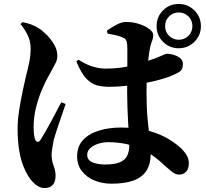

<svg xmlns="http://www.w3.org/2000/svg" viewBox="-20 -882 1040 971"><path d="M884 -638Q837 -638 804.5 -670.5Q772 -703 772 -750Q772 -797 804.5 -829.5Q837 -862 884 -862Q930 -862 963 -829.5Q996 -797 996 -750Q996 -703 963 -670.5Q930 -638 884 -638ZM543 47Q498 47 458.5 31Q419 15 394.5 -16Q370 -47 370 -91Q370 -142 400.5 -174.5Q431 -207 482 -222Q533 -237 591 -237Q676 -237 736 -219.5Q796 -202 836.5 -176.5Q877 -151 902 -126Q918 -109 926.5 -92Q935 -75 935 -57Q935 -29 921.5 -14Q908 1 886 1Q868 1 852 -11.5Q836 -24 808 -49Q762 -93 716 -117.5Q670 -142 623.5 -152.5Q577 -163 528 -163Q501 -163 476.5 -155Q452 -147 436.5 -133Q421 -119 421 -99Q421 -72 448 -61Q475 -50 509 -50Q559 -50 585.5 -61Q612 -72 623 -94Q634 -116 634 -149Q634 -167 632 -196.5Q630 -226 628 -262.5Q626 -299 624.5 -338.5Q623 -378 623 -415Q623 -457 623.5 -501Q624 -545 624 -581.5Q624 -618 624 -637Q624 -661 620.5 -672Q617 -683 611.5 -686.5Q606 -690 597 -694Q580 -701 561 -705Q542 -709 524 -712L521 -727Q541 -742 568 -756.5Q595 -771 616 -771Q653 -771 684.5 -760.5Q716 -750 735.5 -735Q755 -720 755 -705Q755 -692 752 -683.5Q749 -675 745 -664Q741 -653 738 -636Q734 -617 730 -581Q726 -545 723.5 -501.5Q721 -458 721 -414Q721 -337 726.5 -279.5Q732 -222 737 -179Q742 -136 742 -102Q742 -52 720.5 -18.5Q699 15 655 31Q611 47 543 47ZM205 69Q185 69 166.5 56Q148 43 132 22Q113 -5 98.5 -41Q84 -77 76.5 -125Q69 -173 69 -232Q69 -274 77 -325Q85 -376 95 -423Q105 -470 112 -500Q122 -537 128.5 -570Q135 -603 135 -638Q135 -675 118.5 -707Q102 -739 84 -760L93 -770Q120 -765 139.5 -757.5Q159 -750 179 -737Q195 -727 216.5 -705.5Q238 -684 254 -656.5Q270 -629 270 -600Q270 -578 259 -559Q248 -540 231 -507Q211 -473 192.5 -429.5Q174 -386 162 -337.5Q150 -289 150 -239Q150 -220 152 -202.5Q154 -185 158 -176Q163 -165 170.5 -164.5Q178 -164 185 -175Q194 -189 208 -213Q222 -237 237 -265Q252 -293 266 -319.5Q280 -346 290 -365L312 -356Q305 -335 296 -309.5Q287 -284 278.5 -258.5Q270 -233 263 -211.5Q256 -190 252 -176Q246 -145 243.5 -127.5Q241 -110 241 -98Q241 -70 251 -44.5Q261 -19 261 6Q261 69 205 69ZM533 -443Q501 -443 472 -450Q443 -457 417 -484Q391 -511 366 -571L377 -580Q416 -555 450 -545Q484 -535 512 -535Q554 -535 588.5 -539.5Q623 -544 652.5 -552Q682 -560 706 -567Q766 -586 791.5 -598Q817 -610 822 -610Q852 -610 878.5 -596.5Q905 -583 905 -558Q905 -531 890 -520.5Q875 -510 838 -495Q822 -489 789.5 -479.5Q757 -470 714 -462Q671 -454 624.5 -448.5Q578 -443 533 -443ZM884 -681Q913 -681 933 -701Q953 -721 953 -750Q953 -779 933 -799Q913 -819 884 -819Q855 -819 835 -799Q815 -779 815 -750Q815 -721 835 -701Q855 -681 884 -681Z"/></svg>

Font: Noto Serif HK ExtraLight ExtraBold
Style: Regular
Weight: 800
Version: Version 2.003-H1;hotconv 1.1.1;makeotfexe 2.6.0